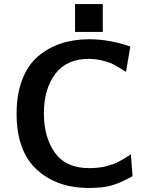

<svg xmlns="http://www.w3.org/2000/svg" viewBox="-20 -908 733 949"><path d="M351 -750V-888H488V-750ZM62 -346Q62 -442 90 -514.5Q118 -587 168 -629.5Q218 -672 281.5 -693Q345 -714 421 -714Q521 -714 624 -678L603 -553Q599 -555 571.5 -572Q544 -589 530 -595Q516 -601 484.5 -609Q453 -617 419 -617Q309 -617 253 -542.5Q197 -468 197 -348Q197 -229 251.5 -153Q306 -77 421 -77Q469 -77 505.5 -86.5Q542 -96 562.5 -106.5Q583 -117 627 -145L635 -37Q573 -3 530.5 9Q488 21 419 21Q260 21 161 -70.5Q62 -162 62 -346Z"/></svg>

Font: Coval
Style: Bold
Weight: 700
Foundry: Context Ltd
Version: Version 001.000